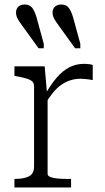

<svg xmlns="http://www.w3.org/2000/svg" viewBox="-20 -831 465 851"><path d="M304 -754 336 -637V-617H313L240 -718Q228 -734 220.5 -747.5Q213 -761 213 -775Q213 -792 223.5 -801.5Q234 -811 251 -811Q274 -811 285 -796Q296 -781 304 -754ZM142 -754 174 -637V-617H151L78 -718Q66 -734 58.5 -747.5Q51 -761 51 -775Q51 -792 61.5 -801.5Q72 -811 89 -811Q112 -811 123 -796Q134 -781 142 -754ZM391 -543V-476Q383 -478 373.5 -479Q364 -480 355 -481Q346 -482 338 -482Q312 -482 290 -474.5Q268 -467 249.5 -453.5Q231 -440 214 -419Q197 -398 180 -371L179 -410Q205 -456 231 -486.5Q257 -517 287 -532.5Q317 -548 352 -548Q364 -548 375.5 -546.5Q387 -545 391 -543ZM44 0V-38H47Q86 -38 108.5 -49.5Q131 -61 131 -94V-448Q131 -463 122.5 -470.5Q114 -478 97 -483Q80 -488 54 -493L44 -495V-537H178L189 -411L191 -413V-60Q191 -51 204.5 -46Q218 -41 237.5 -39.5Q257 -38 275 -38H295V0Z"/></svg>

Font: Roboto Serif 20pt ExtraLight
Style: Regular
Weight: 250
Version: Version 1.008